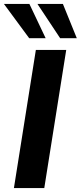

<svg xmlns="http://www.w3.org/2000/svg" viewBox="-39 -960 412 980"><path d="M32 0 144 -705H299L187 0ZM268 -765 152 -940H282L353 -765ZM110 -765 -19 -940H111L194 -765Z"/></svg>

Font: Nunito Sans ExtraBold
Style: Italic
Weight: 800
Italic angle: -9°
Designer: Vernon Adams
Foundry: Vernon Adams
Version: Version 3.006; ttfautohint (v1.8.3)